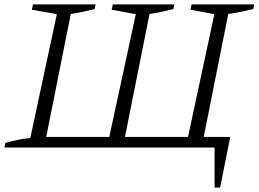

<svg xmlns="http://www.w3.org/2000/svg" viewBox="-26 -667 1169 868"><path d="M-6 0 -2 -21Q28 -29 56 -35Q84 -41 111 -43L231 -603L118 -623L123 -647H406L402 -626Q377 -620 350.5 -614Q324 -608 294 -604L183 -48H468L588 -603L479 -623L484 -647H762L758 -626Q733 -620 706.5 -614Q680 -608 650 -604L539 -48H824L943 -603L835 -623L840 -647H1123L1119 -626Q1093 -620 1065 -614Q1037 -608 1006 -604L895 -48H1015L969 181H944V0Z"/></svg>

Font: Piazzolla SC Light
Style: Italic
Weight: 300
Italic angle: -11.3°
Designer: Juan Pablo del Peral
Foundry: Huerta Tipografica
Version: Version 1.330